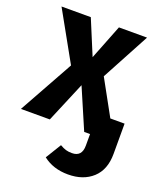

<svg xmlns="http://www.w3.org/2000/svg" viewBox="-146 -618 772 924"><g transform="rotate(20 240.0 -155.5)"><path d="M486 -104V51Q486 132 438.5 175.5Q391 219 313 219Q237 219 185 178L234 98Q251 108 264.5 112Q278 116 296 116Q347 116 347 59V0H317L228 -207L141 0H-7L148 -279L8 -530H158L232 -352L302 -530H446L314 -284L413 -104Z"/></g></svg>

Font: Fira Sans Condensed SemiBold
Style: Regular
Weight: 600
Width: 3
Designer: bBox Type GmbH & Carrois Corporate GbR & Edenspiekermann AG
Foundry: bBox Type GmbH & Carrois Corporate GbR & Edenspiekermann AG
Version: Version 4.301